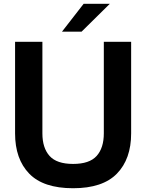

<svg xmlns="http://www.w3.org/2000/svg" viewBox="-20 -985 777 1019"><path d="M60 -277V-763H205V-277Q205 -200 243 -157.5Q281 -115 368 -115Q455 -115 493 -157.5Q531 -200 531 -277V-763H676V-277Q676 -141 600.5 -63.5Q525 14 368 14Q210 14 135 -63.5Q60 -141 60 -277ZM413 -817H309L424 -965H563Z"/></svg>

Font: Open Sauce One
Style: Bold
Weight: 700
Designer: Alfredo Marco Pradil
Foundry: Creative Sauce Fz LLC
Version: Version 1.477